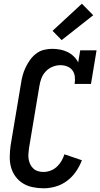

<svg xmlns="http://www.w3.org/2000/svg" viewBox="-20 -1006 540 1034"><path d="M215 8Q185 8 156 2Q127 -4 103.5 -18.5Q80 -33 63.5 -55.5Q47 -78 39.5 -105Q32 -132 32.5 -162Q33 -192 37 -222L93 -556Q96 -578 102 -600Q108 -622 118 -643Q128 -664 142 -683.5Q156 -703 175 -717.5Q194 -732 216.5 -737.5Q239 -743 261 -743Q283 -743 304 -739Q325 -735 343.5 -726Q362 -717 377 -702.5Q392 -688 401 -670L412 -735H500L470 -554H382Q385 -573 383 -592.5Q381 -612 370.5 -626.5Q360 -641 342.5 -648Q325 -655 305 -655Q284 -655 263 -646.5Q242 -638 226.5 -621.5Q211 -605 203 -584Q195 -563 192 -542L136 -207Q134 -192 133 -176.5Q132 -161 134.5 -147Q137 -133 143.5 -120Q150 -107 160.5 -97.5Q171 -88 185 -84Q199 -80 215 -80Q233 -80 252 -87Q271 -94 286 -108Q301 -122 311 -139Q321 -156 327 -175L421 -143Q409 -111 389 -82Q369 -53 341 -32Q313 -11 280 -1.5Q247 8 215 8ZM312 -790 263 -840 421 -986 482 -924Z"/></svg>

Font: Iosevka Slab Semibold
Style: Italic
Weight: 600
Italic angle: -9°
Monospace: yes
Designer: Belleve Invis
Foundry: Belleve Invis
Version: Version 11.1.1; ttfautohint (v1.8.3)